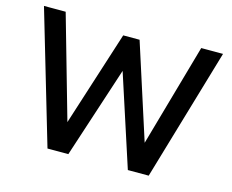

<svg xmlns="http://www.w3.org/2000/svg" viewBox="-97 -829 1168 968"><g transform="rotate(15 487.0 -345.0)"><path d="M222.7 0 19.5 -689.9H132.8L285.2 -154.8L443.8 -649.9H529.3L688.5 -154.8L840.3 -689.9H954.1L751 0H642.1L487.3 -476.1L331.5 0Z"/></g></svg>

Font: Acari Sans SemiBold
Style: Regular
Weight: 600
Designer: Alfredo Marco Pradil and Stefan Peev
Foundry: Hanken Design Co.
Version: Version 1.045;January 11, 2019;FontCreator 11.5.0.2425 64-bi